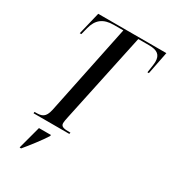

<svg xmlns="http://www.w3.org/2000/svg" viewBox="-222 -825 1030 1157"><g transform="rotate(30 293.0 -246.5)"><path d="M74 0H323L325 -10H317C282 -10 258 -13 258 -38C258 -49 261 -63 265 -82L397 -703H472C530 -703 555 -683 555 -636C555 -619 550 -592 545 -557H555L586 -714H112L74 -557H85L97 -604C114 -672 154 -703 227 -703H293L163 -75C150 -16 125 -10 84 -10H75ZM106 214 105 221H115C148 182 203 111 228 71L231 61H147C134 109 121 160 106 214Z"/></g></svg>

Font: Noto Serif Display ExtraCondensed Medium
Style: Italic
Weight: 500
Width: 2
Italic angle: -12°
Designer: Monotype Design Team
Foundry: Monotype Imaging Inc.
Version: Version 2.009